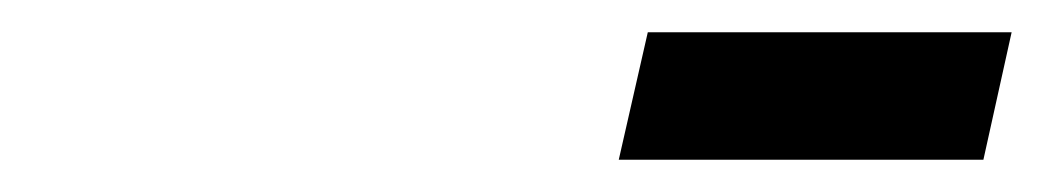

<svg xmlns="http://www.w3.org/2000/svg" viewBox="-20 -741 647 119"><path d="M363.5 -642H589.5L607 -721H381.5Z"/></svg>

Font: League Gothic SemiExpanded Italic
Style: Regular
Weight: 400
Width: 6
Designer: The League of Moveable Type
Version: Version 1.600; ttfautohint (v1.8.3)